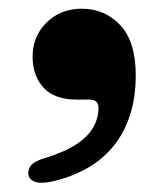

<svg xmlns="http://www.w3.org/2000/svg" viewBox="-20 -214 364 430"><path d="M151.5 9Q101.5 9 77.2 -18Q53 -45 53 -87Q53 -133 84.5 -163.8Q116 -194.5 163 -194.5Q214.5 -194.5 249.2 -157.8Q284 -121 284 -45.5Q284 4 271.2 43.5Q258.5 83 234.5 112.8Q210.5 142.5 175.5 162.5Q140.5 182.5 96.5 192.5Q72.5 197.5 59.5 193.5Q46.5 189.5 44 178.5Q41.5 166.5 49.2 156.8Q57 147 80.5 140Q123.5 127 150 109.8Q176.5 92.5 188.5 71.8Q200.5 51 200.5 27.5Q200.5 18.5 195.8 13.8Q191 9 179.5 9Z"/></svg>

Font: Fraunces ExtraBold
Style: Regular
Weight: 800
Version: Version 1.000;[b76b70a41]